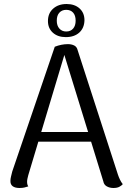

<svg xmlns="http://www.w3.org/2000/svg" viewBox="-20 -926 632 957"><path d="M319 -706Q336 -706 349.5 -699.5Q363 -693 367 -676L568 -55Q572 -43 578 -30.5Q584 -18 592 -8Q586 -1 575 5Q564 11 545 11Q527 11 512.5 3Q498 -5 495 -22L294 -674L307 -673L121 -53Q119 -45 117 -36.5Q115 -28 115 -20Q115 -13 116.5 -7Q118 -1 121 3Q112 6 102 8.5Q92 11 77 11Q55 11 43 2Q31 -7 32 -26Q32 -34 35 -46.5Q38 -59 41 -71L253 -693Q286 -706 319 -706ZM154 -268H471V-220H154ZM312 -906Q352 -906 376.5 -884Q401 -862 401 -825Q400 -786 375 -763.5Q350 -741 308 -741Q268 -741 243.5 -763Q219 -785 219 -821Q219 -860 245 -883Q271 -906 312 -906ZM310 -877Q289 -877 276 -863Q263 -849 263 -823Q263 -798 276 -783.5Q289 -769 310 -769Q332 -769 344.5 -783.5Q357 -798 357 -823Q357 -849 344.5 -863Q332 -877 310 -877Z"/></svg>

Font: Arima
Style: Regular
Weight: 400
Designer: Joana Correia and Natanael Gama
Foundry: NDISCOVER
Version: Version 1.101;gftools[0.9.23]